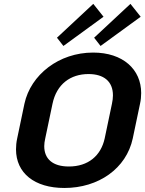

<svg xmlns="http://www.w3.org/2000/svg" viewBox="-20 -932 732 969"><path d="M502.5 -847.5 450.8 -912.5 267.5 -741.7 300 -700ZM690 -847.5 638.3 -912.5 455 -741.7 487.5 -700ZM426.7 -558.3C503.3 -558.3 550 -521.7 550 -450.8C550 -438.3 548.3 -423.3 545 -408.3L508.3 -233.3C489.2 -145.8 425 -91.7 327.5 -91.7C245.8 -91.7 203.3 -130 203.3 -194.2C203.3 -205.8 205 -219.2 208.3 -233.3L245 -408.3C265.8 -507.5 335.8 -558.3 426.7 -558.3ZM450 -666.7C277.5 -666.7 135 -555 103.3 -408.3L66.7 -233.3C62.5 -214.2 60.8 -195.8 60.8 -178.3C60.8 -58.3 154.2 16.7 305 16.7C477.5 16.7 617.5 -81.7 650 -233.3L686.7 -408.3C690.8 -426.7 692.5 -445 692.5 -462.5C692.5 -581.7 600.8 -666.7 450 -666.7Z"/></svg>

Font: BoonHome
Style: Bold Oblique
Weight: 700
Italic angle: -12°
Designer: Sungsit Sawaiwan
Foundry: Sungsit Sawaiwan
Version: Version 0.2